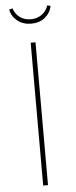

<svg xmlns="http://www.w3.org/2000/svg" viewBox="-58 -882 360 912"><g transform="rotate(-5 121.5 -425.5)"><path d="M133 -681V0H110V-681ZM22 -847 38 -851Q47 -824 68.5 -808Q90 -792 121 -792Q151 -792 173 -808Q195 -824 204 -851L219 -847Q213 -814 186.5 -792.5Q160 -771 121 -771Q82 -771 55 -792.5Q28 -814 22 -847Z"/></g></svg>

Font: Fira Sans Condensed Thin
Style: Regular
Weight: 250
Width: 3
Designer: Carrois Corporate & Edenspiekermann AG
Foundry: Carrois Corporate GbR & Edenspiekermann AG
Version: Version 4.203